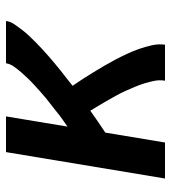

<svg xmlns="http://www.w3.org/2000/svg" viewBox="15 -585 570 640"><g transform="rotate(-90 300.0 -265.0)"><path d="M25 0 113 -530H232L198 -325Q211 -334 223 -342.5Q235 -351 246.5 -360.5Q258 -370 270 -379Q282 -388 293.5 -397.5Q305 -407 316 -417Q327 -427 338 -437Q349 -447 359.5 -458Q370 -469 379.5 -480Q389 -491 398 -503.5Q407 -516 409 -530H550Q548 -515 539 -502Q530 -489 520.5 -476.5Q511 -464 500 -452.5Q489 -441 478 -430Q467 -419 455.5 -408.5Q444 -398 432 -387.5Q420 -377 408 -367Q396 -357 383.5 -347Q371 -337 358.5 -327.5Q346 -318 334 -308Q346 -291 357.5 -273Q369 -255 380 -237Q391 -219 401.5 -201Q412 -183 422 -164Q432 -145 441 -125.5Q450 -106 457 -86Q464 -66 469 -44Q474 -22 471 0H351Q354 -18 350.5 -35.5Q347 -53 342 -69Q337 -85 330.5 -100.5Q324 -116 317 -131.5Q310 -147 302 -161.5Q294 -176 285.5 -191Q277 -206 268.5 -220Q260 -234 251 -249Q233 -236 214.5 -223.5Q196 -211 178 -199L145 0Z"/></g></svg>

Font: Iosevka Curly Extended
Style: Bold Italic
Weight: 700
Width: 7
Italic angle: -9°
Monospace: yes
Designer: Belleve Invis
Foundry: Belleve Invis
Version: Version 11.1.0; ttfautohint (v1.8.3)